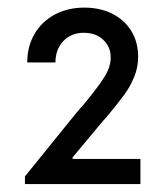

<svg xmlns="http://www.w3.org/2000/svg" viewBox="-20 -916 420 492"><path d="M43.9 -463.9 171.9 -622.1Q179.7 -631.8 195.3 -649.4Q231 -692.4 247.3 -718.3Q263.7 -744.1 263.7 -768.6Q263.7 -795.9 244.6 -814Q225.6 -832 194.3 -832Q162.6 -832 142.3 -810.8Q122.1 -789.6 122.1 -755.9H49.8Q49.8 -796.9 68.4 -828.9Q86.9 -860.8 120.4 -878.7Q153.8 -896.5 196.3 -896.5Q236.3 -896.5 267.6 -880.9Q298.8 -865.2 316.4 -836.7Q334 -808.1 334 -770.5Q334 -743.2 323.7 -718.5Q313.5 -693.8 298.3 -673.1Q283.2 -652.3 253.9 -617.2Q249.5 -612.8 243.7 -605.7Q237.8 -598.6 234.4 -594.7L166 -512.7V-508.8H339.8V-444.3H43.9Z"/></svg>

Font: Reddit Sans Fudge
Style: Regular
Weight: 400
Designer: Stephen Hutchings
Foundry: Reddit
Version: Version 1.011